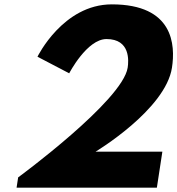

<svg xmlns="http://www.w3.org/2000/svg" viewBox="-20 -860 813 880"><path d="M468.2 -681C578.2 -681 569.8 -580 565.2 -550C541.9 -398 63.2 -47 63.2 -47L56 0H699L724.2 -165H418.2C418.2 -165 738.6 -357 768.2 -550C784.1 -654 775.5 -840 492.5 -840C268.5 -840 151.8 -600 151.8 -600L297.2 -524C297.2 -524 378.2 -681 468.2 -681Z"/></svg>

Font: Sztylet
Style: BdObl
Weight: 700
Foundry: Cannot Into Space Fonts, PlusOne Fonts
Version: Version 0.12